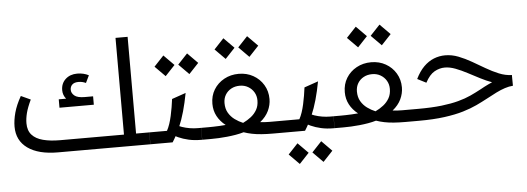

<svg xmlns="http://www.w3.org/2000/svg" viewBox="-57 -911 3578 1303"><g transform="rotate(-5 1732.0 -259.5)"><path d="M817.5 -81.1H937.5V0H817.5ZM308.9 0Q175.7 0 102.9 -52.3Q30 -104.6 30 -199.3Q30 -243.3 43.8 -294.3Q57.7 -345.3 90.6 -403.2L155.8 -373.3Q131.5 -322.3 121.9 -284.9Q112.4 -247.6 112.4 -215.2Q112.4 -165.5 138.8 -136.2Q165.1 -106.8 214 -94Q262.9 -81.1 330.1 -81.1H795.8L791.8 0ZM765.1 0V-740H847.5V0ZM345 -301V-358.2H395.1Q373.7 -384.2 373.7 -417.6Q373.7 -463.6 404.7 -492.4Q435.7 -521.2 485 -521.2Q506 -521.2 526 -516.6Q546 -511.9 563 -502.9L538.7 -452.7Q526 -458.7 513.5 -461.4Q501 -464 488.3 -464Q460.3 -464 446 -450.7Q431.6 -437.3 431.6 -415.6Q431.6 -392.9 452.1 -375.6Q472.7 -358.2 521.7 -358.2H579V-301Z M938 0V-81.1H1058Q1068.7 -100.5 1077.2 -125.9Q1085.7 -151.2 1092 -179.9Q1098.4 -208.6 1103.2 -237.6Q1108.1 -266.7 1111.4 -293.4L1206.5 -326.3Q1193.8 -258.6 1178 -202.5Q1162.2 -146.3 1141 -97.1Q1119.9 -48 1089.6 0ZM1284.2 0Q1237.6 0 1199.3 -8.7Q1161 -17.3 1129.5 -31.6Q1098 -45.9 1071 -63.3L1114.9 -119.8Q1136.9 -107.1 1161.9 -98.6Q1187 -90.1 1214.3 -85.6Q1241.7 -81.1 1269 -81.1H1290.5V0ZM1081.7 -451.6 1011.8 -522.1 1078 -592.7 1147.9 -522.1ZM1243.2 -451.6 1173.4 -522.1 1239.6 -592.7 1309.4 -522.1Z M1291 0V-81.1H1341.2Q1355.2 -81.1 1374 -81.6Q1392.9 -82.1 1414.8 -83.1Q1436.8 -84.1 1458.2 -86.2Q1421.1 -115.2 1401.1 -152.9Q1381 -190.6 1381 -237Q1381 -291.3 1406.6 -333.2Q1432.3 -375.2 1476.8 -399.7Q1521.2 -424.2 1576.5 -424.2Q1631.2 -424.2 1675 -399.5Q1718.8 -374.9 1744.4 -332.2Q1770.1 -289.6 1770.1 -235.9Q1770.1 -195.2 1751.5 -155.8Q1732.9 -116.5 1693.2 -84.8Q1708.6 -83.1 1724.6 -82.1Q1740.7 -81.1 1757.4 -81.1H1840.1V0H1773.3Q1729.4 0 1694.4 -2.7Q1659.5 -5.3 1630.7 -11.2Q1601.8 -17 1575.2 -26.3Q1549.5 -18.7 1520.3 -13.7Q1491.1 -8.7 1461.4 -5.7Q1431.7 -2.7 1403.5 -1.3Q1375.4 0 1351.1 0ZM1577.5 -89.9Q1607.6 -104.2 1632.4 -123.7Q1657.3 -143.2 1672.5 -170.1Q1687.7 -196.9 1687.7 -233.3Q1687.7 -264.3 1673.2 -289Q1658.6 -313.7 1633.4 -328.4Q1608.3 -343.1 1576.5 -343.1Q1543.5 -343.1 1518 -329.1Q1492.4 -315 1477.9 -290.7Q1463.4 -266.3 1463.4 -234.3Q1463.4 -196 1479.7 -168Q1496.1 -140 1522.4 -120.8Q1548.8 -101.6 1577.5 -89.9ZM1497.6 -532.5 1427.7 -603 1493.9 -673.6 1563.8 -603ZM1659.2 -532.5 1589.3 -603 1655.5 -673.6 1725.4 -603Z M1840 0V-81.1H1960Q1970.7 -100.5 1979.2 -125.9Q1987.7 -151.2 1994 -179.9Q2000.4 -208.6 2005.2 -237.6Q2010.1 -266.7 2013.4 -293.4L2108.5 -326.3Q2095.8 -258.6 2080 -202.5Q2064.2 -146.3 2043 -97.1Q2021.9 -48 1991.6 0ZM2186.2 0Q2139.6 0 2101.3 -8.7Q2063 -17.3 2031.5 -31.6Q2000 -45.9 1973 -63.3L2016.9 -119.8Q2038.9 -107.1 2063.9 -98.6Q2089 -90.1 2116.3 -85.6Q2143.7 -81.1 2171 -81.1H2192.5V0ZM1936.7 221.4 1866.8 150.9 1933 80.3 2002.9 150.9ZM2098.2 221.4 2028.4 150.9 2094.6 80.3 2164.4 150.9Z M2193 0V-81.1H2243.2Q2257.2 -81.1 2276 -81.6Q2294.9 -82.1 2316.8 -83.1Q2338.8 -84.1 2360.2 -86.2Q2323.1 -115.2 2303.1 -152.9Q2283 -190.6 2283 -237Q2283 -291.3 2308.6 -333.2Q2334.3 -375.2 2378.8 -399.7Q2423.2 -424.2 2478.5 -424.2Q2533.2 -424.2 2577 -399.5Q2620.8 -374.9 2646.4 -332.2Q2672.1 -289.6 2672.1 -235.9Q2672.1 -195.2 2653.5 -155.8Q2634.9 -116.5 2595.2 -84.8Q2610.6 -83.1 2626.6 -82.1Q2642.7 -81.1 2659.4 -81.1H2742.1V0H2675.3Q2631.4 0 2596.4 -2.7Q2561.5 -5.3 2532.7 -11.2Q2503.8 -17 2477.2 -26.3Q2451.5 -18.7 2422.3 -13.7Q2393.1 -8.7 2363.4 -5.7Q2333.7 -2.7 2305.5 -1.3Q2277.4 0 2253.1 0ZM2479.5 -89.9Q2509.6 -104.2 2534.4 -123.7Q2559.3 -143.2 2574.5 -170.1Q2589.7 -196.9 2589.7 -233.3Q2589.7 -264.3 2575.2 -289Q2560.6 -313.7 2535.4 -328.4Q2510.3 -343.1 2478.5 -343.1Q2445.5 -343.1 2420 -329.1Q2394.4 -315 2379.9 -290.7Q2365.4 -266.3 2365.4 -234.3Q2365.4 -196 2381.7 -168Q2398.1 -140 2424.4 -120.8Q2450.8 -101.6 2479.5 -89.9ZM2399.6 -532.5 2329.7 -603 2395.9 -673.6 2465.8 -603ZM2561.2 -532.5 2491.3 -603 2557.5 -673.6 2627.4 -603Z M2742 0V-81.1H2770Q2862.6 -81.1 2929.3 -88.9Q2996 -96.8 3044.6 -110Q3093.3 -123.1 3130.5 -140.3Q3167.6 -157.5 3201.6 -175.8Q3216.7 -184.5 3230.6 -191.5Q3244.5 -198.6 3257.8 -205.1Q3271.2 -211.6 3284.6 -217.3Q3247.2 -230.6 3206.7 -251.5Q3166.2 -272.3 3125.1 -294Q3084 -315.7 3045.5 -330.3Q3007 -344.8 2973.6 -344.8Q2937.2 -344.8 2902.9 -325.6Q2868.5 -306.4 2840.2 -253L2780.3 -283.6Q2805.3 -334.6 2836.9 -366.1Q2868.6 -397.5 2905.7 -412.4Q2942.9 -427.2 2982.9 -427.2Q3028.5 -427.2 3073 -409.9Q3117.5 -392.5 3161 -367.5Q3204.5 -342.5 3248.1 -317Q3291.6 -291.5 3335.4 -273.5Q3379.3 -255.5 3422.9 -254.5L3423.6 -181.4Q3395.9 -179.4 3367.7 -170Q3339.5 -160.7 3308.5 -145.4Q3277.5 -130 3239.5 -109.3Q3205.5 -91 3165 -71.8Q3124.5 -52.7 3070.7 -36.5Q3016.9 -20.3 2942.4 -10.2Q2868 0 2766 0Z"/></g></svg>

Font: Lexend Medium
Style: Regular
Weight: 500
Designer: Bonnie Shaver-Troup, Thomas Jockin
Foundry: Lexend
Version: Version 1.005